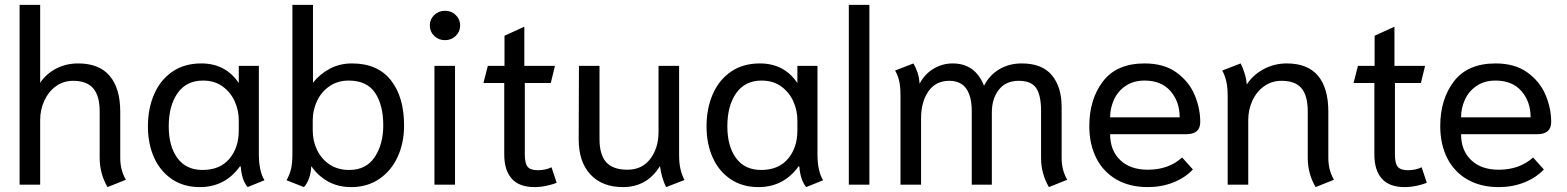

<svg xmlns="http://www.w3.org/2000/svg" viewBox="-20 -754 6399 784"><path d="M387 -109V-299Q387 -363 360.5 -393.5Q334 -424 279 -424Q239 -424 208.5 -402Q178 -380 161 -343Q144 -306 144 -264V0H60V-734H144V-416Q169 -453 209.5 -474Q250 -495 299 -495Q385 -495 428 -444Q471 -393 471 -298V-109Q471 -59 494 -20L419 10Q387 -45 387 -109Z M584 -238Q584 -311 609.5 -369.5Q635 -428 684 -461.5Q733 -495 802 -495Q901 -495 955 -415V-485H1037V-125Q1037 -55 1060 -18L991 10Q967 -19 963 -74L960 -75Q899 10 796 10Q730 10 682 -22.5Q634 -55 609 -111Q584 -167 584 -238ZM955 -221V-263Q955 -303 938.5 -340Q922 -377 889 -401Q856 -425 809 -425Q741 -425 705 -373.5Q669 -322 669 -238Q669 -157 704.5 -108.5Q740 -60 807 -60Q878 -60 916.5 -105.5Q955 -151 955 -221Z M1150 -18Q1162 -39 1168 -62.5Q1174 -86 1174 -126V-734H1258V-416Q1285 -451 1326 -473Q1367 -495 1417 -495Q1522 -495 1576 -426.5Q1630 -358 1630 -242Q1630 -171 1604 -114Q1578 -57 1529 -23.5Q1480 10 1414 10Q1361 10 1319.5 -13Q1278 -36 1251 -76Q1250 -48 1241.5 -25Q1233 -2 1221 10ZM1545 -242Q1545 -325 1511.5 -375Q1478 -425 1404 -425Q1359 -425 1325.5 -402Q1292 -379 1274.5 -341.5Q1257 -304 1257 -263V-221Q1257 -178 1275 -141Q1293 -104 1326.5 -82Q1360 -60 1406 -60Q1475 -60 1510 -112.5Q1545 -165 1545 -242Z M1735 -650Q1735 -675 1753 -692.5Q1771 -710 1797 -710Q1823 -710 1841 -692.5Q1859 -675 1859 -650Q1859 -625 1841 -607.5Q1823 -590 1797 -590Q1771 -590 1753 -607.5Q1735 -625 1735 -650ZM1754 -485H1838V0H1754Z M2039 -123V-415H1954L1972 -485H2040V-608L2121 -645V-485H2246L2229 -415H2123V-122Q2123 -87 2134.5 -73Q2146 -59 2176 -59Q2208 -59 2232 -71L2253 -8Q2238 -1 2212 4.5Q2186 10 2163 10Q2100 10 2069.5 -24.5Q2039 -59 2039 -123Z M2343 -185 2344 -485H2428V-186Q2428 -122 2455.5 -91.5Q2483 -61 2542 -61Q2602 -61 2635.5 -105.5Q2669 -150 2669 -215V-485H2753V-122Q2753 -88 2758.5 -64Q2764 -40 2775 -19L2700 10Q2692 -5 2685 -28Q2678 -51 2675 -76Q2622 10 2524 10Q2439 10 2391 -41.5Q2343 -93 2343 -185Z M2865 -238Q2865 -311 2890.5 -369.5Q2916 -428 2965 -461.5Q3014 -495 3083 -495Q3182 -495 3236 -415V-485H3318V-125Q3318 -55 3341 -18L3272 10Q3248 -19 3244 -74L3241 -75Q3180 10 3077 10Q3011 10 2963 -22.5Q2915 -55 2890 -111Q2865 -167 2865 -238ZM3236 -221V-263Q3236 -303 3219.5 -340Q3203 -377 3170 -401Q3137 -425 3090 -425Q3022 -425 2986 -373.5Q2950 -322 2950 -238Q2950 -157 2985.5 -108.5Q3021 -60 3088 -60Q3159 -60 3197.5 -105.5Q3236 -151 3236 -221Z M3446 -734H3530V0H3446Z M4231 -109V-301Q4231 -365 4211 -394.5Q4191 -424 4140 -424Q4087 -424 4058.5 -387.5Q4030 -351 4030 -294V0H3948V-301Q3948 -360 3925.5 -392Q3903 -424 3856 -424Q3801 -424 3771 -381Q3741 -338 3741 -271V0H3657V-363Q3657 -399 3652 -422Q3647 -445 3635 -466L3710 -495Q3720 -477 3726.5 -458Q3733 -439 3735 -412Q3755 -451 3791.5 -473Q3828 -495 3870 -495Q3962 -495 3998 -404Q4021 -448 4061 -471.5Q4101 -495 4152 -495Q4235 -495 4275 -447Q4315 -399 4315 -317V-109Q4315 -59 4338 -20L4263 10Q4231 -45 4231 -109Z M4428 -239Q4428 -349 4484 -422Q4540 -495 4654 -495Q4733 -495 4784 -458Q4835 -421 4858 -366.5Q4881 -312 4881 -256Q4881 -206 4824 -206H4513Q4513 -140 4554 -100.5Q4595 -61 4667 -61Q4752 -61 4807 -111L4851 -62Q4819 -28 4771 -9Q4723 10 4667 10Q4593 10 4539 -21Q4485 -52 4456.5 -108.5Q4428 -165 4428 -239ZM4797 -275Q4797 -339 4759.5 -382Q4722 -425 4654 -425Q4608 -425 4576 -403Q4544 -381 4528.5 -346.5Q4513 -312 4513 -275Z M5320 -109V-299Q5320 -363 5294.5 -393.5Q5269 -424 5213 -424Q5173 -424 5142 -402Q5111 -380 5094 -343Q5077 -306 5077 -264V0H4993V-363Q4993 -397 4987.5 -421Q4982 -445 4971 -466L5046 -495Q5054 -480 5061.5 -456.5Q5069 -433 5071 -409Q5097 -449 5140.5 -472Q5184 -495 5234 -495Q5320 -495 5362 -444.5Q5404 -394 5404 -298V-109Q5404 -59 5427 -20L5352 10Q5320 -45 5320 -109Z M5592 -123V-415H5507L5525 -485H5593V-608L5674 -645V-485H5799L5782 -415H5676V-122Q5676 -87 5687.5 -73Q5699 -59 5729 -59Q5761 -59 5785 -71L5806 -8Q5791 -1 5765 4.5Q5739 10 5716 10Q5653 10 5622.5 -24.5Q5592 -59 5592 -123Z M5861 -239Q5861 -349 5917 -422Q5973 -495 6087 -495Q6166 -495 6217 -458Q6268 -421 6291 -366.5Q6314 -312 6314 -256Q6314 -206 6257 -206H5946Q5946 -140 5987 -100.5Q6028 -61 6100 -61Q6185 -61 6240 -111L6284 -62Q6252 -28 6204 -9Q6156 10 6100 10Q6026 10 5972 -21Q5918 -52 5889.5 -108.5Q5861 -165 5861 -239ZM6230 -275Q6230 -339 6192.5 -382Q6155 -425 6087 -425Q6041 -425 6009 -403Q5977 -381 5961.5 -346.5Q5946 -312 5946 -275Z"/></svg>

Font: Niramit
Style: Regular
Weight: 400
Version: Version 1.000; ttfautohint (v1.6)